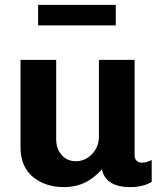

<svg xmlns="http://www.w3.org/2000/svg" viewBox="-20 -756 652 786"><path d="M136 -736H454V-652H136ZM210 -511V-186Q210 -147 232.5 -121.5Q255 -96 290 -96Q329 -96 357 -125.5Q385 -155 385 -197V-511H531V-120Q531 -105 540 -97.5Q549 -90 560 -90Q579 -90 601 -101V-11Q564 10 513 10Q413 10 397 -63Q334 10 243 10Q165 10 114.5 -32Q64 -74 64 -154V-511Z"/></svg>

Font: Chivo
Style: Bold
Weight: 700
Designer: Hector Gatti
Foundry: Omnibus-Type
Version: Version 1.007;PS 001.007;hotconv 1.0.88;makeotf.lib2.5.64775